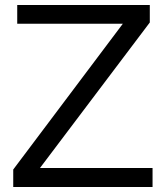

<svg xmlns="http://www.w3.org/2000/svg" viewBox="-20 -749 665 769"><path d="M33 0V-70L472 -654H49V-729H580V-659L140 -76H591V0Z"/></svg>

Font: Mona Sans
Style: Regular
Weight: 400
Designer: Deni Anggara
Foundry: GitHub
Version: Version 2.000;Glyphs 3.2.3 (3260)